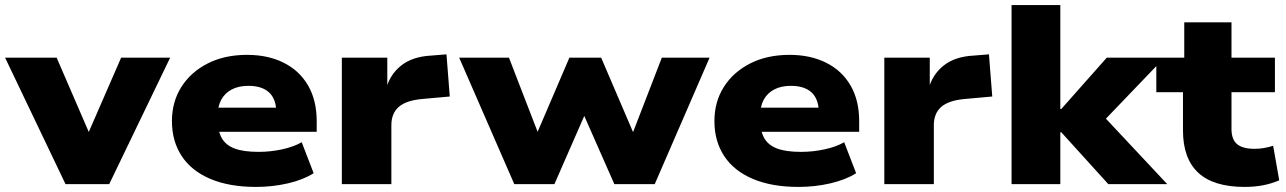

<svg xmlns="http://www.w3.org/2000/svg" viewBox="-38 -725 5063 756"><path d="M220 0 -18 -498H185L326 -172H297L439 -498H632L392 0Z M970 11Q865 11 790.5 -20.5Q716 -52 677.5 -110.5Q639 -169 639 -248Q639 -324 676 -382.5Q713 -441 779.5 -475Q846 -509 935 -509Q1017 -509 1079 -478Q1141 -447 1175 -388.5Q1209 -330 1209 -248V-206H796V-301H1067L1050 -285Q1049 -336 1021 -361.5Q993 -387 940 -387Q902 -387 875 -373Q848 -359 833.5 -333Q819 -307 819 -268V-255Q819 -211 834.5 -182.5Q850 -154 885 -140.5Q920 -127 980 -127Q1027 -127 1073 -137Q1119 -147 1150 -165L1197 -43Q1156 -17 1095.5 -3Q1035 11 970 11Z M1308 0V-498H1487V-371H1481Q1496 -430 1540.5 -466Q1585 -502 1658 -506L1720 -511L1733 -345L1622 -335Q1560 -329 1531.5 -303.5Q1503 -278 1503 -232V0Z M1987 0 1770 -498H1966L2085 -190H2072L2204 -498H2329L2461 -190H2449L2568 -498H2756L2540 0H2381L2239 -322H2286L2145 0Z M3106 11Q3001 11 2926.5 -20.5Q2852 -52 2813.5 -110.5Q2775 -169 2775 -248Q2775 -324 2812 -382.5Q2849 -441 2915.5 -475Q2982 -509 3071 -509Q3153 -509 3215 -478Q3277 -447 3311 -388.5Q3345 -330 3345 -248V-206H2932V-301H3203L3186 -285Q3185 -336 3157 -361.5Q3129 -387 3076 -387Q3038 -387 3011 -373Q2984 -359 2969.5 -333Q2955 -307 2955 -268V-255Q2955 -211 2970.5 -182.5Q2986 -154 3021 -140.5Q3056 -127 3116 -127Q3163 -127 3209 -137Q3255 -147 3286 -165L3333 -43Q3292 -17 3231.5 -3Q3171 11 3106 11Z M3444 0V-498H3623V-371H3617Q3632 -430 3676.5 -466Q3721 -502 3794 -506L3856 -511L3869 -345L3758 -335Q3696 -329 3667.5 -303.5Q3639 -278 3639 -232V0Z M3945 0V-705H4137V-296H4141L4320 -498H4547L4289 -229L4291 -285L4558 0H4326L4141 -204H4137V0Z M4863 11Q4740 11 4680 -45Q4620 -101 4620 -211V-362H4515V-498H4625V-637H4811V-498H4982V-362H4811V-217Q4811 -176 4833 -157.5Q4855 -139 4902 -139Q4920 -139 4938 -142Q4956 -145 4975 -151L4999 -15Q4969 -2 4935.5 4.5Q4902 11 4863 11Z"/></svg>

Font: Nunito Sans 10pt SemiExpanded Black
Style: Regular
Weight: 900
Width: 6
Designer: Vernon Adams
Foundry: Vernon Adams
Version: Version 3.101;gftools[0.9.27]